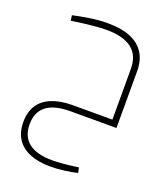

<svg xmlns="http://www.w3.org/2000/svg" viewBox="-147 -599 862 1005"><g transform="rotate(20 284.5 -96.0)"><path d="M395 261 401 290Q371 297 331.5 302.5Q292 308 252 308Q185 308 137.5 288.5Q90 269 65 231Q40 193 40 137Q40 81 64.5 43Q89 5 137 -14.5Q185 -34 253 -34H474V0H253Q163 0 119 34.5Q75 69 75 137Q75 204 119 239Q163 274 251 274Q277 274 311 271Q345 268 395 261ZM92 -446 88 -475Q127 -484 179 -492Q231 -500 281 -500Q355 -500 405.5 -479.5Q456 -459 482.5 -418Q509 -377 509 -317V0H474V-317Q474 -391 426.5 -428Q379 -465 284 -465Q263 -465 236 -463Q209 -461 174 -457Q139 -453 92 -446Z"/></g></svg>

Font: TitilliumWeb ExtraLight
Style: Regular
Weight: 400
Designer: Mohamed Gaber, Accademia di Belle Arti di Urbino and others
Foundry: Kief Type Foundry, Accademia di Belle Arti di Urbino and others
Version: Version 3.000; ttfautohint (v1.8.2)